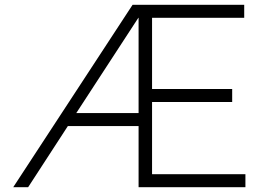

<svg xmlns="http://www.w3.org/2000/svg" viewBox="-20 -778 1100 798"><path d="M1000 -54V0H556V-254H262L97 0H35L531 -758H995V-704H612V-408H945V-354H612V-54ZM556 -308V-704H555L297 -308Z"/></svg>

Font: Biryani ExtraLight
Style: Regular
Weight: 275
Designer: Dan Reynolds and Mathieu Reguer
Foundry: Dan Reynolds and Mathieu Reguer
Version: Version 1.004; ttfautohint (v1.1) -l 5 -r 5 -G 72 -x 0 -D la